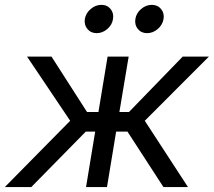

<svg xmlns="http://www.w3.org/2000/svg" viewBox="-41 -759 868 779"><path d="M-21.5 0 243.7 -269 68.8 -529.3H168L312 -304.7H358.4L395.5 -529.3H481L443.4 -304.7H482.4L700.2 -529.3H806.6L546.4 -269L721.7 0H622.1L476.1 -225.1H430.2L393.1 0H308.1L345.2 -225.1H307.1L85.9 0ZM555.7 -624.5Q532.2 -624.5 518.3 -641.4Q504.4 -658.2 508.3 -682.1Q511.7 -705.6 531.5 -722.4Q551.3 -739.3 574.7 -739.3Q598.6 -739.3 612.5 -722.4Q626.5 -705.6 622.6 -682.1Q618.7 -658.2 599.1 -641.4Q579.6 -624.5 555.7 -624.5ZM351.1 -624.5Q327.6 -624.5 313.7 -641.4Q299.8 -658.2 303.2 -682.1Q307.1 -705.6 326.9 -722.4Q346.7 -739.3 370.1 -739.3Q394 -739.3 407.7 -722.4Q421.4 -705.6 417.5 -682.1Q414.1 -658.2 394.5 -641.4Q375 -624.5 351.1 -624.5Z"/></svg>

Font: Inter 24pt
Style: Italic
Weight: 400
Italic angle: -9.3988°
Designer: Rasmus Andersson
Foundry: rsms
Version: Version 4.001;git-66647c0bb